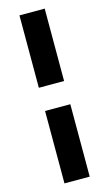

<svg xmlns="http://www.w3.org/2000/svg" viewBox="-137 -822 567 999"><g transform="rotate(-15 147.0 -322.5)"><path d="M215 -260V130H79V-260ZM215 -775V-385H79V-775Z"/></g></svg>

Font: Boldmen
Style: Bold
Weight: 700
Designer: Matt McInerney, Pablo Impallari, Rodrigo Fuenzalida
Foundry: LIVING CONCEPT
Version: Version 1.000